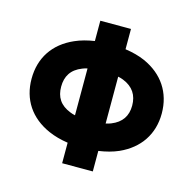

<svg xmlns="http://www.w3.org/2000/svg" viewBox="-99 -660 864 859"><g transform="rotate(15 333.5 -230.0)"><path d="M262 -560V-466C229 -461 199 -453 172 -441C81 -401 32 -327 32 -230C32 -134 81 -60 172 -20C199 -8 229 0 262 5V100H404V5C438 0 469 -8 496 -20C585 -60 635 -134 635 -230C635 -327 585 -401 496 -441C469 -453 438 -461 404 -466V-560ZM169 -230C169 -278 190 -313 239 -332C246 -335 253 -337 262 -339V-122C253 -124 246 -126 239 -129C190 -148 169 -182 169 -230ZM404 -339C413 -337 421 -335 428 -332C476 -313 498 -278 498 -230C498 -182 476 -148 428 -129C421 -126 413 -124 404 -122Z"/></g></svg>

Font: Jost
Style: Bold
Weight: 700
Version: Version 3.710